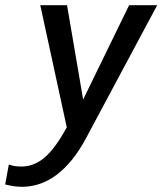

<svg xmlns="http://www.w3.org/2000/svg" viewBox="-96 -520 625 739"><path d="M509 -500 234 14Q185 105 123 152Q61 199 -12 199Q-40 199 -76 190L-62 113Q-43 121 -14 121Q35 121 76 86Q117 51 161 -30L59 -500H162L224 -137L401 -500Z"/></svg>

Font: Sarabun Medium
Style: Italic
Weight: 500
Italic angle: -10°
Designer: Suppakit Chalermlarp | Katatrad Co.,Ltd.
Foundry: Cadson Demak Co.,Ltd.
Version: Version 1.000; ttfautohint (v1.6)